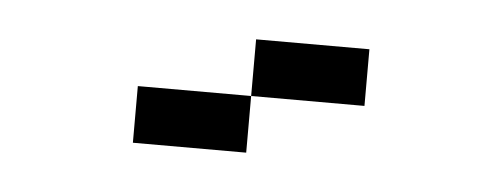

<svg xmlns="http://www.w3.org/2000/svg" viewBox="-26 -918 552 211"><g transform="rotate(5 250.0 -812.5)"><path d="M375 -812.5V-875H250V-812.5H125V-750H250V-812.5Z"/></g></svg>

Font: Unifont
Style: Regular
Weight: 500
Version: Version 15.1.04